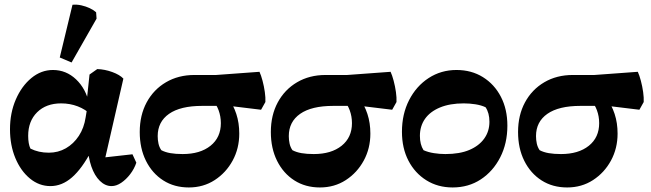

<svg xmlns="http://www.w3.org/2000/svg" viewBox="-20 -805 2863 845"><path d="M202 14Q152 14 111.5 -19.5Q71 -53 47.5 -109.5Q24 -166 24 -236Q24 -308 49.5 -367Q75 -426 118 -461.5Q161 -497 213 -497Q271 -497 314.5 -456Q358 -415 373 -347L382 -299Q356 -324 322 -337Q288 -350 249 -350Q183 -350 143.5 -311Q104 -272 104 -207Q104 -190 106.5 -175.5Q109 -161 114 -151Q132 -142 152 -137.5Q172 -133 195 -133Q236 -133 270 -152.5Q304 -172 327 -207Q350 -242 357 -289L364 -332L361 -355L374 -477L408 -501Q441 -500 474 -488Q507 -476 523 -459L436 -79L420 -110L563 -126L580 -89Q571 -62 553 -38.5Q535 -15 513.5 -0.5Q492 14 471 14Q443 14 419.5 -9Q396 -32 382 -72.5Q368 -113 366 -164L399 -118H333L382 -141Q341 -63 297 -24.5Q253 14 202 14ZM295 -530 243 -552 299 -784Q318 -786 338 -781.5Q358 -777 375 -769Q392 -761 403 -751L405 -723Z M811 20Q747 20 698.5 -11Q650 -42 622.5 -97Q595 -152 595 -224Q595 -298 625.5 -354.5Q656 -411 710.5 -443Q765 -475 836 -475H931L1122 -489Q1129 -474 1135.5 -449.5Q1142 -425 1145.5 -400Q1149 -375 1148 -356L1129 -322L989 -339H870Q774 -339 724 -304Q674 -269 674 -206Q674 -189 677.5 -173Q681 -157 690 -144Q707 -135 730 -131Q753 -127 784 -127Q861 -127 906.5 -163.5Q952 -200 952 -263Q952 -293 942 -320Q932 -347 914 -365L983 -376Q1007 -343 1020 -303.5Q1033 -264 1033 -217Q1033 -152 1004 -98.5Q975 -45 925 -12.5Q875 20 811 20Z M1388 20Q1324 20 1275.5 -11Q1227 -42 1199.5 -97Q1172 -152 1172 -224Q1172 -298 1202.5 -354.5Q1233 -411 1287.5 -443Q1342 -475 1413 -475H1508L1699 -489Q1706 -474 1712.5 -449.5Q1719 -425 1722.5 -400Q1726 -375 1725 -356L1706 -322L1566 -339H1447Q1351 -339 1301 -304Q1251 -269 1251 -206Q1251 -189 1254.5 -173Q1258 -157 1267 -144Q1284 -135 1307 -131Q1330 -127 1361 -127Q1438 -127 1483.5 -163.5Q1529 -200 1529 -263Q1529 -293 1519 -320Q1509 -347 1491 -365L1560 -376Q1584 -343 1597 -303.5Q1610 -264 1610 -217Q1610 -152 1581 -98.5Q1552 -45 1502 -12.5Q1452 20 1388 20Z M1972 20Q1907 20 1856.5 -11.5Q1806 -43 1777.5 -98Q1749 -153 1749 -225Q1749 -303 1780.5 -364.5Q1812 -426 1866.5 -461.5Q1921 -497 1989 -497Q2055 -497 2105.5 -465.5Q2156 -434 2184.5 -379Q2213 -324 2213 -252Q2213 -174 2181.5 -112.5Q2150 -51 2096 -15.5Q2042 20 1972 20ZM1940 -127Q2003 -127 2045.5 -145Q2088 -163 2111 -195Q2134 -227 2134 -269Q2134 -308 2117 -333Q2098 -342 2072.5 -346Q2047 -350 2021 -350Q1960 -350 1916.5 -332Q1873 -314 1850.5 -282Q1828 -250 1828 -207Q1828 -169 1844 -144Q1864 -135 1889.5 -131Q1915 -127 1940 -127Z M2476 20Q2412 20 2363.5 -11Q2315 -42 2287.5 -97Q2260 -152 2260 -224Q2260 -298 2290.5 -354.5Q2321 -411 2375.5 -443Q2430 -475 2501 -475H2596L2787 -489Q2794 -474 2800.5 -449.5Q2807 -425 2810.5 -400Q2814 -375 2813 -356L2794 -322L2654 -339H2535Q2439 -339 2389 -304Q2339 -269 2339 -206Q2339 -189 2342.5 -173Q2346 -157 2355 -144Q2372 -135 2395 -131Q2418 -127 2449 -127Q2526 -127 2571.5 -163.5Q2617 -200 2617 -263Q2617 -293 2607 -320Q2597 -347 2579 -365L2648 -376Q2672 -343 2685 -303.5Q2698 -264 2698 -217Q2698 -152 2669 -98.5Q2640 -45 2590 -12.5Q2540 20 2476 20Z"/></svg>

Font: Eczar SemiBold
Style: Regular
Weight: 600
Designer: Vaibhav Singh
Foundry: Rosetta Type Foundry
Version: Version 2.000